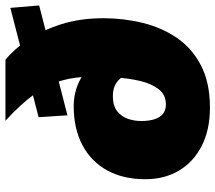

<svg xmlns="http://www.w3.org/2000/svg" viewBox="-63 -717 792 706"><g transform="rotate(-90 333.0 -364.0)"><path d="M242 -740H466Q504 -710 539 -658Q574 -606 596.5 -536Q619 -466 619 -380Q619 -306 602 -236Q585 -166 547 -110Q509 -54 445.5 -21Q382 12 290 12Q209 12 150 -18Q91 -48 59 -101.5Q27 -155 27 -226Q27 -307 59.5 -366Q92 -425 152.5 -457Q213 -489 296 -489Q361 -489 415 -452Q469 -415 504 -353L423 -237Q422 -271 411.5 -295Q401 -319 381.5 -332Q362 -345 333 -345Q297 -345 277 -329Q257 -313 249 -289.5Q241 -266 241 -241Q241 -211 248 -190.5Q255 -170 268.5 -160Q282 -150 302 -150Q337 -150 357.5 -176Q378 -202 388 -243.5Q398 -285 401 -332.5Q404 -380 404 -423Q404 -484 389.5 -534Q375 -584 340 -633Q305 -682 242 -740ZM262 -512 255 -618 657 -722 666 -616Z"/></g></svg>

Font: Azeret Mono Thin Black
Style: Italic
Weight: 900
Italic angle: -12°
Version: Version 1.002